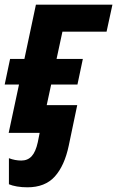

<svg xmlns="http://www.w3.org/2000/svg" viewBox="-28 -566 499 818"><path d="M89 232Q65 232 44.5 228.5Q24 225 10 219V108Q36 118 63 118Q90 118 107 99.5Q124 81 133 40L141 0H9L53 -206H-8L15 -315H76L125 -546H451L426 -431H238L213 -315H325L302 -206H190L171 -118H301L265 54Q247 140 205.5 186Q164 232 89 232Z"/></svg>

Font: Noto Sans SemiCondensed
Style: Bold Italic
Weight: 700
Width: 4
Italic angle: -12°
Designer: Monotype Design Team
Foundry: Monotype Imaging Inc.
Version: Version 2.013; ttfautohint (v1.8.4.7-5d5b)